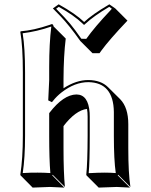

<svg xmlns="http://www.w3.org/2000/svg" viewBox="-20 -810 702 890"><path d="M85.9 -474.1Q85.9 -595.7 74.2 -662.1L76.2 -665Q135.7 -669.4 210.4 -694.8Q215.8 -696.8 219.2 -698.2Q223.6 -697.8 225.6 -695.8Q227.5 -692.4 228 -688L284.7 -631.3Q274.9 -550.8 274.4 -443.4V-400.9Q333 -439 389.2 -439Q447.8 -438.5 480.5 -406.2L537.1 -350.1Q574.7 -311.5 574.7 -234.4V-123.5Q574.7 -6.3 584.5 56.6L527.8 0L525.9 2.9L582.5 59.6Q581.1 59.6 521.5 56.6L437.5 59.6L380.9 2.9L379.9 0Q385.7 -54.2 386.2 -180.2V-269Q386.2 -289.6 383.3 -305.2Q330.1 -298.3 274.4 -225.6V-123.5Q274.4 -11.7 280.8 56.6L224.1 0L222.2 2.9L278.3 59.6Q276.9 59.6 211.4 56.6L131.3 59.6L75.2 2.9L74.2 0Q85.9 -76.7 85.9 -180.2ZM225.1 -771 252 -790Q330.6 -746.1 370.1 -708Q408.7 -743.7 481.4 -786.6Q484.9 -788.6 486.8 -790L514.2 -771L570.8 -714.4Q486.8 -626 449.7 -575.2Q445.8 -569.8 441.4 -563.5H408.7L352.1 -620.1Q302.2 -690.9 260.7 -734.4Q244.6 -751.5 225.1 -771ZM240.2 -769.5Q284.2 -725.1 305.4 -699.5Q326.7 -673.8 356.9 -630.4L379.9 -629.9Q419.4 -685.5 491.2 -761.2Q495.6 -765.6 498.5 -769.5L486.3 -778.3Q414.1 -735.4 377 -700.7L369.6 -694.3L362.8 -700.7Q323.2 -738.8 252.4 -778.3ZM96.2 -474.1V-180.2Q96.2 -79.6 85.4 -7.8Q127 -10.3 154.8 -9.8Q182.1 -9.8 213.4 -7.8Q208 -73.7 208 -180.2V-285.2L210 -288.1Q274.4 -371.1 334 -372.1Q389.6 -372.1 395.5 -287.6Q396 -278.3 396 -269V-180.2Q396 -58.1 391.1 -7.3Q436.5 -9.8 464.8 -9.8Q490.7 -9.8 516.6 -7.8Q507.8 -68.8 507.8 -180.2V-291Q505.9 -427.7 389.2 -429.2Q327.1 -429.2 265.6 -381.8Q242.7 -363.8 226.1 -342.8L220.7 -336.4L203.6 -344.7L208 -438.5V-500Q208 -607.9 217.8 -687Q152.3 -664.1 85 -655.8Q96.2 -587.4 96.2 -474.1Z"/></svg>

Font: Linux Biolinum Shadow O
Style: Bold
Weight: 700
Designer: Philipp H. Poll
Foundry: Philipp H. Poll
Version: Version 0.9.2